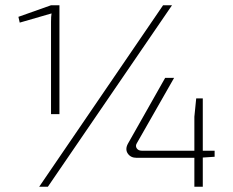

<svg xmlns="http://www.w3.org/2000/svg" viewBox="-20 -710 886 730"><path d="M174 -276V-627Q174 -648 176 -659L55 -624L50 -646L174 -690H206V-276ZM634 -690 162 0H129L600 -690ZM796 -114 751 -111V0H719V-110H499Q477 -110 466 -126Q455 -142 466 -163L608 -414H642L500 -165Q494 -155 500 -146Q506 -137 519 -137H719V-266L726 -336H751V-137H796Z"/></svg>

Font: Exo 2.0 Extra Light
Style: Regular
Weight: 250
Designer: Natanael Gama
Version: Version 1.001;PS 001.001;hotconv 1.0.70;makeotf.lib2.5.58329